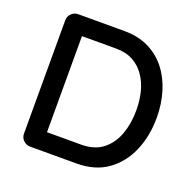

<svg xmlns="http://www.w3.org/2000/svg" viewBox="-124 -827 964 954"><g transform="rotate(20 358.0 -350.0)"><path d="M376 -700Q449 -700 505 -672.5Q561 -645 598.5 -596.5Q636 -548 655 -484.5Q674 -421 674 -350Q674 -253 640 -173.5Q606 -94 540 -47Q474 0 376 0H132Q111 0 96 -14.5Q81 -29 81 -51V-649Q81 -671 96 -685.5Q111 -700 132 -700ZM366 -96Q437 -96 481 -131Q525 -166 545.5 -223.5Q566 -281 566 -350Q566 -401 554.5 -446.5Q543 -492 518.5 -527.5Q494 -563 456.5 -583.5Q419 -604 366 -604H177L186 -613V-86L180 -96Z"/></g></svg>

Font: Quicksand SemiBold
Style: Regular
Weight: 600
Designer: Andrew Paglinawan
Foundry: Andrew Paglinawan
Version: Version 3.006